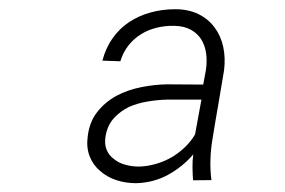

<svg xmlns="http://www.w3.org/2000/svg" viewBox="-20 -741 627 423"><path d="M405.3 -343.8 445.8 -344.2Q442.9 -366.7 443.6 -388.9Q444.3 -411.1 447.8 -432.6Q456.1 -483.9 460.7 -509.3Q465.3 -534.7 473.6 -585.9Q477.1 -613.8 471.7 -638.2Q466.3 -662.6 452.6 -680.7Q439 -699.2 417 -710Q395 -720.7 365.7 -720.7Q337.9 -720.7 312 -713.6Q286.1 -706.5 264.6 -692.4Q243.2 -678.2 228 -656.7Q212.9 -635.3 205.6 -607.4L245.1 -606Q251.5 -626.5 263.2 -641.1Q274.9 -655.8 290.5 -665.5Q306.2 -675.3 325 -679.9Q343.8 -684.6 364.3 -684.1Q385.7 -683.6 400.4 -675.5Q415 -667.5 423.3 -654.3Q431.6 -641.1 434.1 -623.5Q436.5 -606 433.6 -586.4L427.7 -554.7L347.2 -555.2Q319.3 -554.7 290.3 -548.8Q261.2 -543 236.3 -529.8Q211.4 -516.1 194.3 -494.4Q177.2 -472.7 173.3 -440.9Q169.9 -416 177.5 -396.7Q185.1 -377.4 200.2 -364.7Q215.3 -351.1 236.1 -344.2Q256.8 -337.4 279.8 -337.4Q317.9 -338.4 349.9 -355.7Q381.8 -373 405.8 -400.9Q403.8 -386.2 404.1 -372.3Q404.3 -358.4 405.3 -343.8ZM286.1 -374Q270.5 -374 255.6 -378.2Q240.7 -382.3 230.5 -391.1Q219.7 -398.9 214.6 -411.9Q209.5 -424.8 212.9 -442.9Q217.3 -465.8 231.2 -481Q245.1 -496.1 264.2 -505.4Q283.2 -513.7 304.9 -517.3Q326.7 -521 347.2 -521.5H423.8L409.7 -444.8Q400.9 -429.7 387.9 -417.2Q375 -404.8 359.9 -395.5Q343.3 -385.7 324.2 -380.1Q305.2 -374.5 286.1 -374Z"/></svg>

Font: Roboto Mono ExtraLight
Style: Italic
Weight: 250
Italic angle: -10°
Monospace: yes
Designer: Google
Version: Version 3.000